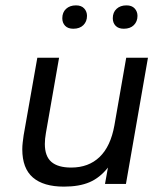

<svg xmlns="http://www.w3.org/2000/svg" viewBox="-20 -685 610 715"><path d="M218 10Q142 10 102.5 -24Q63 -58 63 -129Q63 -141 64.5 -154Q66 -167 68 -181L119 -470H200L151 -190Q149 -179 148 -168.5Q147 -158 147 -149Q147 -103 171.5 -82Q196 -61 245 -61Q310 -61 351 -100.5Q392 -140 406 -218L450 -470H531L449 0H371L382 -61Q352 -23 313.5 -6.5Q275 10 218 10ZM253 -578Q233 -578 222.5 -589Q212 -600 212 -617Q212 -639 226 -652Q240 -665 263 -665Q283 -665 293.5 -653.5Q304 -642 304 -626Q304 -605 290.5 -591.5Q277 -578 253 -578ZM441 -578Q421 -578 410.5 -589Q400 -600 400 -617Q400 -639 414 -652Q428 -665 451 -665Q471 -665 481.5 -653.5Q492 -642 492 -626Q492 -605 478.5 -591.5Q465 -578 441 -578Z"/></svg>

Font: Celebes
Style: Italic
Weight: 400
Italic angle: -10°
Designer: Anugrah Pasau
Foundry: Lafontype
Version: Version 1.000; ttfautohint (v1.8.4)